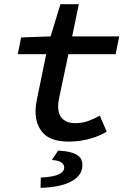

<svg xmlns="http://www.w3.org/2000/svg" viewBox="-20 -665 640 918"><path d="M308 12Q225 12 187.5 -27.5Q150 -67 150 -132Q150 -148 152 -163Q154 -178 158 -197L201 -406H65L81 -486L222 -491L269 -645H357L325 -491H550L533 -406H307L263 -198Q260 -184 259 -175Q258 -166 258 -157Q258 -115 280.5 -95.5Q303 -76 339 -76Q373 -76 403 -87Q433 -98 457 -112L490 -36Q458 -15 410 -1.5Q362 12 308 12ZM174 233 175 184Q235 181 261 168.5Q287 156 287 136Q287 121 273.5 111.5Q260 102 228 100L258 55Q294 57 316.5 63Q339 69 351.5 78Q364 87 369 98.5Q374 110 374 124Q374 151 359 171Q344 191 317 204.5Q290 218 253.5 225Q217 232 174 233Z"/></svg>

Font: Source Code Pro Semibold
Style: Italic
Weight: 600
Italic angle: -11°
Monospace: yes
Designer: Paul D. Hunt, Teo Tuominen
Foundry: Adobe Systems Incorporated
Version: Version 1.050;PS 1.000;hotconv 16.6.51;makeotf.lib2.5.65220